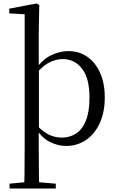

<svg xmlns="http://www.w3.org/2000/svg" viewBox="-20 -825 671 1105"><path d="M360 15Q313 15 265 -9Q232 -26 203 -62V27Q203 62 203.5 103.5Q204 145 204 185Q204 205 205 224L301 232V260H35V232L120 224Q121 206 121 185Q121 145 121.5 103.5Q122 62 122 27V-743L33 -748V-775L190 -805L206 -796L203 -641V-450Q233 -486 268 -504Q321 -531 373 -531Q435 -531 482 -498.5Q529 -466 556 -406Q583 -346 583 -264Q583 -179 554 -116Q525 -53 474.5 -19Q424 15 360 15ZM204 -92Q233 -64 261 -50Q297 -33 337 -33Q381 -33 417 -56Q453 -79 474 -130Q495 -181 495 -263Q495 -375 452 -430Q409 -485 342 -485Q304 -485 267 -467Q237 -453 204 -419Z"/></svg>

Font: Early Summer Mincho
Style: Regular
Weight: 400
Designer: GuiWonder
Version: Version 1.002